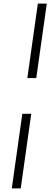

<svg xmlns="http://www.w3.org/2000/svg" viewBox="-20 -865 310 1075"><path d="M133 -428H183L242 -845H192ZM46 190H96L155 -228H105Z"/></svg>

Font: Mluvka ExtraLight
Style: Italic
Weight: 200
Italic angle: -8°
Designer: Modified by Jiří Krblich, Original typeface by Gumpita Rahayu
Foundry: Gumpita Rahayu & Jiří Krblich
Version: Version 2.000;Glyphs 3.1.1 (3134)